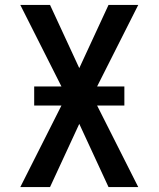

<svg xmlns="http://www.w3.org/2000/svg" viewBox="-20 -755 640 775"><path d="M62 0 228 -329H118V-406H228L62 -735H182L300 -480L418 -735H538L372 -406H482V-329H372L538 0H418L300 -255L182 0Z"/></svg>

Font: Iosevka Semibold Extended
Style: Regular
Weight: 600
Width: 7
Monospace: yes
Designer: Belleve Invis
Foundry: Belleve Invis
Version: Version 32.5.0; ttfautohint (v1.8.4)